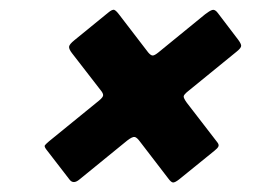

<svg xmlns="http://www.w3.org/2000/svg" viewBox="-20 -540 585 403"><path d="M312.5 -430 410.5 -510Q419.5 -517 425.2 -519Q431 -521 437 -513L480 -456.5Q486 -448.5 486.2 -444Q486.5 -439.5 476.5 -431.5L376.5 -350Q365.5 -341.5 365.5 -337.5Q365.5 -333.5 372 -324.5L436 -241.5Q440 -236.5 438.5 -232.8Q437 -229 430 -223.5L356 -163.5Q347 -156.5 343 -157Q339 -157.5 333.5 -165L274 -242.5Q267.5 -251.5 262.8 -252.5Q258 -253.5 247 -245L147 -163.5Q134 -152.5 126 -163L77 -226.5Q72.5 -232.5 74.2 -235Q76 -237.5 83 -243.5L188 -329Q196.5 -336 196.5 -340.2Q196.5 -344.5 191 -351L131 -428.5Q124.5 -437 125 -442Q125.5 -447 136 -455.5L206.5 -513Q216 -521 220 -519.2Q224 -517.5 230 -509.5L291 -430Q296.5 -423.5 300.5 -423.5Q304.5 -423.5 312.5 -430Z"/></svg>

Font: Besley* Fatface
Style: Italic
Weight: 900
Italic angle: -13°
Designer: Owen Earl
Foundry: indestructible type*
Version: Version 3.000; ttfautohint (v1.8.3)